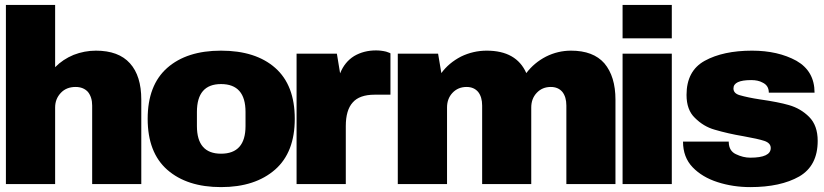

<svg xmlns="http://www.w3.org/2000/svg" viewBox="-20 -745 3333 777"><path d="M203.1 -473.1Q234.4 -504.9 277.8 -522.9Q321.8 -540 368.2 -540Q460 -540 505.9 -488.8Q551.8 -438 551.8 -341.8V0H353V-317.9Q353 -351.6 335.9 -373Q317.4 -393.1 286.1 -393.1Q248.5 -393.1 226.1 -369.1Q203.1 -344.7 203.1 -310.1V0H3.9V-725.1H203.1Z M874.5 -540Q1014.6 -540 1093.8 -470.2Q1172.9 -400.4 1172.9 -264.2Q1172.9 -128.9 1093.8 -59.1Q1012.7 12.2 874.5 12.2Q736.8 12.2 656.7 -58.1Q577.6 -127.9 577.6 -264.2Q577.6 -400.4 656.7 -470.2Q735.8 -540 874.5 -540ZM874.5 -404.8Q776.9 -404.8 776.9 -292V-234.9Q776.9 -123 874.5 -123Q973.6 -123 973.6 -234.9V-292Q973.6 -404.8 874.5 -404.8Z M1501.5 -541Q1522 -541 1542.5 -536.1Q1560.1 -530.3 1560.1 -528.8V-361.8H1496.1Q1434.6 -361.8 1407.2 -330.1Q1379.4 -299.3 1379.4 -234.9V0H1180.2V-527.8H1343.3L1356.4 -448.2Q1374.5 -494.1 1413.1 -518.1Q1452.1 -541 1501.5 -541Z M2291 -540Q2380.9 -540 2425.8 -488.8Q2470.7 -435.5 2470.7 -341.8V0H2272V-317.9Q2272 -352.5 2255.9 -373Q2238.8 -393.1 2209 -393.1Q2174.3 -393.1 2151.9 -369.1Q2129.9 -345.7 2129.9 -310.1V0H1931.2V-317.9Q1931.2 -352.5 1915 -373Q1897.9 -393.1 1868.2 -393.1Q1833.5 -393.1 1811 -369.1Q1789.1 -345.7 1789.1 -310.1V0H1589.8V-527.8H1752.9L1766.1 -449.2Q1795.9 -490.2 1845.7 -516.1Q1895 -540 1949.7 -540Q2069.8 -540 2109.9 -449.2Q2141.6 -491.2 2189.9 -516.1Q2237.8 -540 2291 -540Z M2698.7 -589.8H2499.5V-725.1H2698.7ZM2698.7 0H2499.5V-527.8H2698.7Z M3023.4 -540Q3128.4 -540 3203.1 -499Q3276.4 -457 3276.4 -370.1H3091.3Q3091.3 -399.4 3065.4 -411.1Q3047.9 -420.9 3020 -420.9Q2948.2 -420.9 2948.2 -387.2Q2948.2 -367.2 2973.1 -359.9Q3006.8 -350.1 3055.2 -342.8Q3130.4 -332 3172.4 -319.8Q3220.2 -306.2 3254.4 -272Q3289.1 -237.3 3289.1 -174.8Q3289.1 -74.2 3214.4 -30.8Q3138.7 12.2 3016.1 12.2Q2946.8 12.2 2884.3 -7.8Q2821.8 -27.8 2783.2 -67.9Q2744.1 -108.4 2744.1 -171.9H2929.2V-168Q2930.7 -133.8 2958 -121.1Q2987.3 -106.9 3016.1 -106.9Q3099.1 -106.9 3099.1 -146Q3099.1 -166 3073.2 -174.8Q3048.3 -183.1 2988.3 -193.8Q2926.8 -204.1 2872.1 -220.2Q2827.1 -232.9 2792 -268.1Q2758.3 -300.3 2758.3 -360.8Q2758.3 -458.5 2832 -499Q2906.7 -540 3023.4 -540Z"/></svg>

Font: Archivo-RBTV
Style: Regular
Weight: 500
Designer: Hector Gatti
Foundry: Hector Gatti
Version: ""